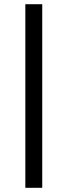

<svg xmlns="http://www.w3.org/2000/svg" viewBox="-20 -790 310 910"><path d="M180.2 100.1H100.1V-770H180.2Z"/></svg>

Font: Unica One
Style: Bold
Weight: 400
Designer: Eduardo Rodriguez Tunni
Foundry: Eduardo Rodriguez Tunni
Version: Version 1.001